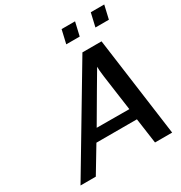

<svg xmlns="http://www.w3.org/2000/svg" viewBox="-202 -1030 1107 1174"><g transform="rotate(-30 352.0 -443.0)"><path d="M381 -791 403 -886H498L476 -791ZM587 -791 609 -886H704L682 -791ZM25 0 442 -699H577L672 0H551L526 -178H240L133 0ZM287 -256 517 -255Q512 -293 500.5 -373Q489 -453 482 -506.5Q475 -560 476 -578Q465 -560 404 -456Q343 -352 287 -256Z"/></g></svg>

Font: Coval
Style: Medium Italic
Weight: 500
Foundry: Context Ltd
Version: Version 001.000